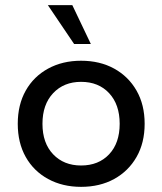

<svg xmlns="http://www.w3.org/2000/svg" viewBox="-20 -716 630 746"><path d="M295 10Q223 10 167 -20.5Q111 -51 80 -106Q49 -161 49 -235Q49 -309 80 -364Q111 -419 167 -449.5Q223 -480 295 -480Q368 -480 423.5 -449.5Q479 -419 510.5 -364Q542 -309 542 -235Q542 -161 510.5 -106Q479 -51 423.5 -20.5Q368 10 295 10ZM295 -73Q363 -73 404 -116.5Q445 -160 445 -235Q445 -310 404 -354Q363 -398 295 -398Q228 -398 186.5 -354Q145 -310 145 -235Q145 -160 186.5 -116.5Q228 -73 295 -73ZM268 -545 166 -696H261L333 -545Z"/></svg>

Font: Gantari Medium
Style: Regular
Weight: 500
Designer: Anugrah Pasau
Foundry: Lafontype
Version: Version 1.000; ttfautohint (v1.8.4.7-5d5b)